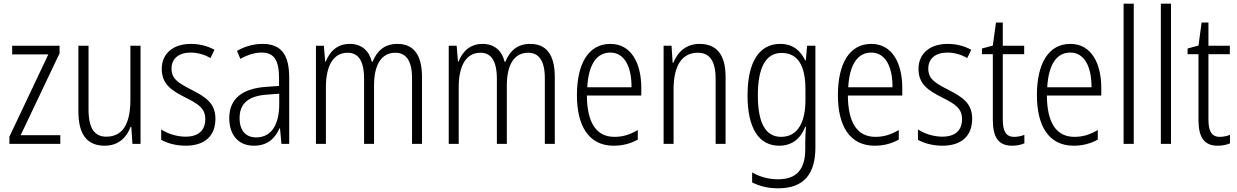

<svg xmlns="http://www.w3.org/2000/svg" viewBox="-20 -873 6708 1041"><path d="M307 -93V-140H92L303 -584V-625H46V-578H242L31 -132V-93Z M742 -625H687V-333C687 -197 643 -132 556 -132C493 -132 460 -177 460 -279V-625H405V-269C405 -148 449 -83 548 -83C622 -83 667 -128 688 -185H692L698 -93H742Z M1148 -229C1148 -316 1092 -348 1017 -387C945 -424 910 -446 910 -501C910 -556 950 -588 1014 -588C1052 -588 1092 -576 1121 -558L1143 -603C1107 -623 1063 -635 1015 -635C916 -635 857 -580 857 -500C857 -415 911 -382 988 -343C1058 -308 1093 -284 1093 -227C1093 -168 1058 -132 986 -132C937 -132 888 -149 854 -171V-115C884 -98 930 -83 987 -83C1091 -83 1148 -137 1148 -229Z M1403 -635C1354 -635 1306 -621 1265 -597L1283 -554C1325 -577 1363 -588 1398 -588C1464 -588 1493 -550 1493 -448V-407L1422 -402C1294 -393 1223 -338 1223 -232C1223 -148 1267 -83 1356 -83C1432 -83 1471 -123 1496 -178H1498L1506 -93H1548V-452C1548 -578 1504 -635 1403 -635ZM1428 -360 1494 -365V-309C1494 -198 1452 -128 1369 -128C1313 -128 1279 -164 1279 -233C1279 -312 1327 -353 1428 -360Z M2135 -635C2066 -635 2025 -599 2000 -538H1996C1982 -595 1944 -635 1876 -635C1806 -635 1767 -591 1746 -539H1743L1736 -625H1693V-93H1747V-400C1747 -508 1782 -587 1865 -587C1919 -587 1954 -549 1954 -445V-93H2008V-409C2008 -523 2048 -587 2124 -587C2179 -587 2214 -547 2214 -450V-93H2268V-456C2268 -579 2220 -635 2135 -635Z M2855 -635C2786 -635 2745 -599 2720 -538H2716C2702 -595 2664 -635 2596 -635C2526 -635 2487 -591 2466 -539H2463L2456 -625H2413V-93H2467V-400C2467 -508 2502 -587 2585 -587C2639 -587 2674 -549 2674 -445V-93H2728V-409C2728 -523 2768 -587 2844 -587C2899 -587 2934 -547 2934 -450V-93H2988V-456C2988 -579 2940 -635 2855 -635Z M3289 -635C3170 -635 3108 -527 3108 -357C3108 -192 3171 -83 3307 -83C3358 -83 3399 -95 3438 -116V-168C3394 -142 3356 -131 3311 -131C3213 -131 3163 -208 3162 -355H3457V-396C3457 -527 3405 -635 3289 -635ZM3289 -588C3369 -588 3405 -505 3404 -400H3164C3171 -525 3216 -588 3289 -588Z M3772 -635C3699 -635 3653 -589 3631 -533H3627L3621 -625H3578V-93H3632V-387C3632 -522 3680 -587 3764 -587C3827 -587 3860 -543 3860 -446V-93H3914V-456C3914 -579 3864 -635 3772 -635Z M4210 -635C4094 -635 4033 -533 4033 -356C4033 -175 4096 -83 4205 -83C4274 -83 4322 -122 4346 -186H4350C4347 -153 4346 -124 4346 -97V-66C4346 47 4298 99 4199 99C4146 99 4101 86 4058 62V116C4098 136 4143 148 4199 148C4340 148 4401 69 4401 -74V-625H4356L4349 -545H4346C4320 -599 4279 -635 4210 -635ZM4218 -586C4310 -586 4347 -511 4347 -387V-330C4347 -218 4310 -131 4215 -131C4132 -131 4089 -204 4089 -356C4089 -500 4128 -586 4218 -586Z M4704 -635C4585 -635 4523 -527 4523 -357C4523 -192 4586 -83 4722 -83C4773 -83 4814 -95 4853 -116V-168C4809 -142 4771 -131 4726 -131C4628 -131 4578 -208 4577 -355H4872V-396C4872 -527 4820 -635 4704 -635ZM4704 -588C4784 -588 4820 -505 4819 -400H4579C4586 -525 4631 -588 4704 -588Z M5251 -229C5251 -316 5195 -348 5120 -387C5048 -424 5013 -446 5013 -501C5013 -556 5053 -588 5117 -588C5155 -588 5195 -576 5224 -558L5246 -603C5210 -623 5166 -635 5118 -635C5019 -635 4960 -580 4960 -500C4960 -415 5014 -382 5091 -343C5161 -308 5196 -284 5196 -227C5196 -168 5161 -132 5089 -132C5040 -132 4991 -149 4957 -171V-115C4987 -98 5033 -83 5090 -83C5194 -83 5251 -137 5251 -229Z M5479 -131C5433 -131 5417 -163 5417 -226V-579H5533V-625H5417V-751H5380L5363 -626L5304 -610V-579H5363V-223C5363 -128 5394 -83 5467 -83C5494 -83 5516 -88 5534 -96V-142C5520 -136 5499 -131 5479 -131Z M5783 -635C5664 -635 5602 -527 5602 -357C5602 -192 5665 -83 5801 -83C5852 -83 5893 -95 5932 -116V-168C5888 -142 5850 -131 5805 -131C5707 -131 5657 -208 5656 -355H5951V-396C5951 -527 5899 -635 5783 -635ZM5783 -588C5863 -588 5899 -505 5898 -400H5658C5665 -525 5710 -588 5783 -588Z M6127 -93V-853H6072V-93Z M6329 -93V-853H6274V-93Z M6594 -131C6548 -131 6532 -163 6532 -226V-579H6648V-625H6532V-751H6495L6478 -626L6419 -610V-579H6478V-223C6478 -128 6509 -83 6582 -83C6609 -83 6631 -88 6649 -96V-142C6635 -136 6614 -131 6594 -131Z"/></svg>

Font: Noto Sans Telugu UI Condensed Light
Style: Regular
Weight: 300
Width: 3
Designer: Jelle Bosma - Monotype Design Team
Foundry: Monotype Imaging Inc.
Version: Version 2.005